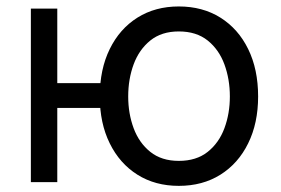

<svg xmlns="http://www.w3.org/2000/svg" viewBox="-20 -573 883 604"><path d="M77.1 0V-545.9H160.2V0ZM140.6 -233.4V-311.5H339.8V-233.4ZM542.5 11.7Q468.3 11.7 412.4 -23.4Q356.4 -58.6 325.2 -122.1Q293.9 -185.5 293.9 -269.5Q293.9 -355 325.2 -418.7Q356.4 -482.4 412.4 -517.6Q468.3 -552.7 542.5 -552.7Q617.2 -552.7 673.3 -517.6Q729.5 -482.4 760.7 -418.7Q792 -355 792 -269.5Q792 -185.5 760.7 -122.1Q729.5 -58.6 673.3 -23.4Q617.2 11.7 542.5 11.7ZM542.5 -66.9Q597.7 -66.9 633.3 -95.2Q668.9 -123.5 686 -169.7Q703.1 -215.8 703.1 -269.5Q703.1 -323.7 686 -370.4Q668.9 -417 633.3 -445.6Q597.7 -474.1 542.5 -474.1Q488.3 -474.1 452.9 -445.6Q417.5 -417 400.4 -370.6Q383.3 -324.2 383.3 -269.5Q383.3 -215.8 400.4 -169.7Q417.5 -123.5 452.9 -95.2Q488.3 -66.9 542.5 -66.9Z"/></svg>

Font: Inter Variable
Style: Regular
Weight: 400
Designer: Rasmus Andersson
Foundry: rsms
Version: Version 4.001;git-9221beed3